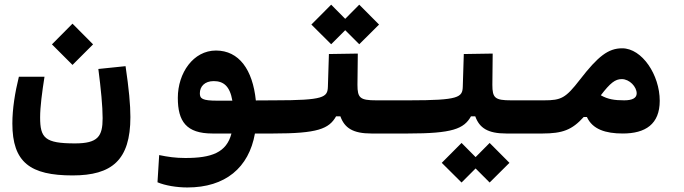

<svg xmlns="http://www.w3.org/2000/svg" viewBox="-20 -575 2970 834"><path d="M295.4 187C465.8 187 546.4 120.6 546.4 -66.4C546.4 -120.1 540 -189 525.4 -287.6L407.2 -275.4C418.5 -187.5 425.8 -113.3 425.8 -61.5C425.8 17.6 405.3 47.9 305.7 47.9C174.8 47.9 154.3 24.4 154.3 -65.4C154.3 -110.4 162.6 -173.8 173.3 -241.7H62C44.9 -172.4 33.7 -102.1 33.7 -38.6C33.7 130.9 111.8 187 295.4 187ZM294.9 -293 384.3 -382.3 294.9 -472.2 205.6 -382.3Z M793.9 239.3C958.5 239.3 1061 153.8 1087.4 4.9H1167C1196.3 4.9 1213.4 -24.9 1213.4 -67.4C1213.4 -108.4 1201.7 -139.2 1171.9 -139.2L1091.3 -138.7C1077.6 -272 1018.6 -355.5 918 -355.5C819.8 -355.5 752.4 -258.3 752.4 -149.9C752.4 -47.9 789.1 4.9 902.8 4.9H985.4C963.9 87.9 898.9 111.3 785.2 111.3C741.2 111.3 709.5 106.4 671.4 98.6L664.1 216.8C697.8 231 747.6 239.3 793.9 239.3ZM989.3 -137.7C978.5 -137.7 968.3 -137.7 958 -137.7C946.8 -137.7 936 -137.7 924.3 -137.7C858.4 -137.7 848.1 -146.5 848.1 -169.9C848.1 -199.2 869.1 -222.7 908.2 -222.7C950.7 -222.7 978.5 -201.2 989.3 -137.7Z M1166 4.9C1359.4 4.9 1409.2 -15.1 1439.9 -69.8H1458.5C1476.6 -19 1513.2 4.9 1593.3 4.9H1752C1775.4 4.9 1794.4 -20 1794.4 -75.7C1794.4 -120.1 1782.7 -139.2 1757.8 -139.2H1614.3C1543.9 -139.2 1532.7 -149.4 1532.7 -206.5L1534.2 -342.3L1408.7 -340.3L1404.3 -198.7C1402.8 -152.3 1388.2 -139.2 1171.9 -139.2ZM1540.5 -382.8 1626.5 -468.3 1540.5 -554.7 1479.5 -493.2 1418.5 -554.7 1332.5 -468.3 1418.5 -382.8 1479.5 -443.8Z M1752 4.9C1945.3 4.9 1995.1 -15.1 2025.9 -69.8H2044.4C2062.5 -19 2099.1 4.9 2179.2 4.9H2337.9C2361.3 4.9 2380.4 -20 2380.4 -75.7C2380.4 -120.1 2368.7 -139.2 2343.8 -139.2H2200.2C2129.9 -139.2 2118.7 -149.4 2118.7 -206.5L2120.1 -342.3L1994.6 -340.3L1990.2 -198.7C1988.8 -152.3 1974.1 -139.2 1757.8 -139.2ZM2106.9 217.8 2192.9 132.3 2106.9 45.9 2045.9 107.4 1984.9 45.9 1898.9 132.3 1984.9 217.8 2045.9 156.7Z M2335 4.9C2423.8 4.9 2464.8 -10.7 2515.6 -66.9H2529.3C2553.7 -13.2 2610.4 4.9 2685.1 4.9C2783.2 4.9 2845.7 -35.2 2845.7 -137.2C2845.7 -249.5 2769 -365.2 2682.6 -365.2C2622.1 -365.2 2577.6 -330.6 2499 -229C2437 -148.9 2418 -139.2 2343.8 -139.2C2320.8 -139.2 2309.6 -98.1 2309.6 -65.9C2309.6 -22.5 2317.4 4.9 2335 4.9ZM2589.8 -161.1C2630.9 -214.8 2652.3 -231.4 2680.7 -231.4C2714.8 -231.4 2745.6 -197.8 2745.6 -169.4C2745.6 -149.4 2727.1 -139.2 2691.4 -139.2C2649.4 -139.2 2620.6 -143.6 2589.8 -161.1Z"/></svg>

Font: Cascadia Mono NF
Style: Bold
Weight: 700
Monospace: yes
Designer: Aaron Bell
Foundry: Saja Typeworks
Version: Version 2404.023